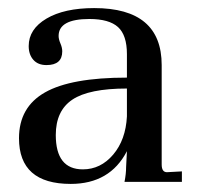

<svg xmlns="http://www.w3.org/2000/svg" viewBox="-20 -450 490 475"><path d="M393 -24 430 -26V0H288Q292 -20 292 -37L294 -76Q252 5 155 5Q27 5 27 -108Q27 -185 91.5 -221.5Q156 -258 294 -258V-316Q294 -363 272 -383Q250 -403 201 -403Q125 -403 125 -361Q125 -353 129.5 -342.5Q134 -332 134 -323Q134 -289 95 -289Q74 -289 62.5 -302Q51 -315 51 -336Q51 -378 95 -404Q139 -430 213 -430Q380 -430 380 -289V-43Q380 -24 393 -24ZM185 -31Q229 -31 260 -67.5Q291 -104 294 -162V-231Q200 -231 159 -203.5Q118 -176 118 -116Q118 -31 185 -31Z"/></svg>

Font: Unna
Style: Regular
Weight: 400
Designer: Jorge de Buen U.
Foundry: Omnibus-Type
Version: Version 2.006;PS 002.006;hotconv 1.0.70;makeotf.lib2.5.58329